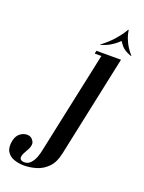

<svg xmlns="http://www.w3.org/2000/svg" viewBox="-239 -723 727 967"><g transform="rotate(20 125.0 -239.0)"><path d="M170.5 -530 167.8 -530.8Q205.2 -559.2 228.1 -585.2Q251 -611.2 262.8 -629Q274.5 -646.8 275.8 -649.8H277.8L264.2 -586Q263 -584 251.6 -573.8Q240.2 -563.5 220.1 -551.1Q200 -538.8 170.5 -530ZM333 -530Q294.8 -543.5 279.5 -563.1Q264.2 -582.8 262.2 -586L275.8 -649.8H277.8Q278 -646.8 281.9 -629Q285.8 -611.2 298.4 -585.2Q311 -559.2 335.8 -530.8ZM177.2 50.5Q166.8 100 140.2 126.6Q113.8 153.2 80.2 163Q46.8 172.8 15.5 172.8Q-12.8 172.8 -38 164.1Q-63.2 155.5 -76.4 134Q-89.5 112.5 -82 75.5Q-76 47.8 -58 34.4Q-40 21 -20.2 21.4Q-0.5 21.8 10.2 37.5Q19 48.8 17.6 61Q16.2 73.2 11 84Q5.8 94.8 1.2 101.8Q-8.5 117.8 -11.5 128.5Q-14.5 139.2 -11.9 145.2Q-9.2 151.2 -3 154Q3.2 156.8 11.8 156.8Q31.5 156.8 44.9 142.2Q58.2 127.8 65.8 108Q73.2 88.2 76 73.2L197 -495H293ZM158 -479 161.2 -495H199.5L198.8 -479Z"/></g></svg>

Font: Emberly Black
Style: Italic
Weight: 900
Italic angle: -12°
Designer: Rajesh Rajput
Foundry: Rajesh Rajput
Version: Version 1.000